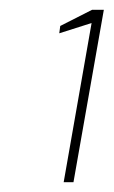

<svg xmlns="http://www.w3.org/2000/svg" viewBox="-20 -724 232 392"><path d="M110 -352 167 -677 101 -656 103 -671 168 -704H192L130 -352Z"/></svg>

Font: DM Sans 16pt Thin
Style: Italic
Weight: 250
Italic angle: -10°
Version: Version 4.004;gftools[0.9.30]